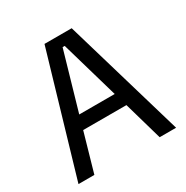

<svg xmlns="http://www.w3.org/2000/svg" viewBox="-154 -791 890 920"><g transform="rotate(-30 291.0 -331.5)"><path d="M20 0H107.9L168.9 -212.9H408.2L469.2 0H560.1L365.2 -663.1H214.8ZM189.9 -287.1 282.2 -606.4H293.9L386.2 -287.1Z"/></g></svg>

Font: Basic
Style: Regular
Weight: 400
Designer: Magnus Gaarde
Foundry: Magnus Gaarde
Version: Version 1.001